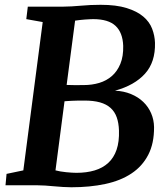

<svg xmlns="http://www.w3.org/2000/svg" viewBox="-20 -771 701 799"><path d="M7.3 -47.4 77.1 -62 157.7 -679.2 89.4 -691.4 95.7 -743.2H239.3Q278.3 -743.7 316.9 -747.3Q355.5 -751 398.9 -751Q463.9 -751 507.1 -737.5Q550.3 -724.1 576.2 -702.1Q602.1 -680.2 613 -651.6Q624 -623 625 -592.8Q627 -512.7 583.5 -464.4Q540 -416 458.5 -393.6Q495.1 -392.1 525.1 -379.6Q555.2 -367.2 576.4 -346.7Q597.7 -326.2 609.1 -299.3Q620.6 -272.5 621.1 -242.2Q621.6 -174.3 596.9 -126.7Q572.3 -79.1 527.1 -49.1Q481.9 -19 418.2 -5.4Q354.5 8.3 276.9 8.3Q260.7 8.3 242.2 7.1Q223.6 5.9 204.8 4.2Q186 2.4 168 1.2Q149.9 0 134.8 0H2.9ZM257.3 -417.5Q274.9 -416.5 292.5 -416.7Q310.1 -417 329.1 -417Q362.8 -417 393.1 -426Q423.3 -435.1 445.8 -454.8Q468.3 -474.6 481 -505.6Q493.7 -536.6 492.7 -580.1Q490.7 -635.3 460.9 -663.3Q431.2 -691.4 367.7 -691.4Q362.3 -691.4 353 -690.9Q343.8 -690.4 333.3 -689.7Q322.8 -689 312 -687.7Q301.3 -686.5 292.5 -685.1ZM210.9 -62Q219.7 -59.6 231.4 -57.6Q243.2 -55.7 255.4 -54.4Q267.6 -53.2 278.8 -52.5Q290 -51.8 297.9 -51.8Q340.3 -51.8 373.8 -61.8Q407.2 -71.8 430.4 -93Q453.6 -114.3 465.1 -147.7Q476.6 -181.2 475.1 -228Q474.1 -259.3 465.8 -282.7Q457.5 -306.2 440.2 -321.8Q422.9 -337.4 396 -345Q369.1 -352.5 331.5 -352.5Q314.9 -352.5 302.5 -352.3Q290 -352.1 280.3 -351.6Q270.5 -351.1 262.7 -350.6Q254.9 -350.1 248.5 -349.6Z"/></svg>

Font: Merriweather Bold
Style: Italic
Weight: 700
Italic angle: -7°
Designer: Eben Sorkin ( eben@eyebytes.com )
Foundry: Eben Sorkin ( eben@eyebytes.com )
Version: Version 1.5; ttfautohint (v0.97) -l 13 -r 13 -G 200 -x 24 -f